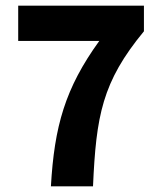

<svg xmlns="http://www.w3.org/2000/svg" viewBox="-20 -655 568 675"><path d="M159 0H307C318 -248 339 -367 486 -545V-635H44V-511H329C209 -345 171 -211 159 0Z"/></svg>

Font: Giro Sans Regular
Style: Bold
Weight: 700
Designer: Paul D. Hunt
Foundry: Adobe Systems Incorporated
Version: Version 1.000;PS 1.0;hotconv 1.0.88;makeotf.lib2.5.647800